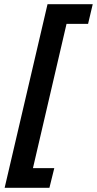

<svg xmlns="http://www.w3.org/2000/svg" viewBox="-20 -767 459 909"><path d="M205 -747H419L397 -654H295L136 29H237L214 122H2Z"/></svg>

Font: Titillium Web SemiBold
Style: Italic
Weight: 600
Italic angle: -13°
Version: Version 1.002;PS 57.000;hotconv 1.0.70;makeotf.lib2.5.55311